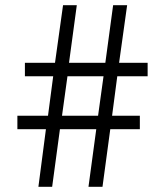

<svg xmlns="http://www.w3.org/2000/svg" viewBox="-20 -720 636 740"><path d="M128 0 157 -222H47V-274H165L185 -426H76V-478H192L223 -700H276L246 -478H386L416 -700H470L439 -478H549V-426H432L412 -274H519V-222H405L375 0H321L351 -222H211L181 0ZM219 -274H358L379 -426H240Z"/></svg>

Font: Zen Kaku Gothic Antique
Style: Regular
Weight: 400
Designer: Yoshimichi Ohira
Foundry: Positype
Version: Version 1.001